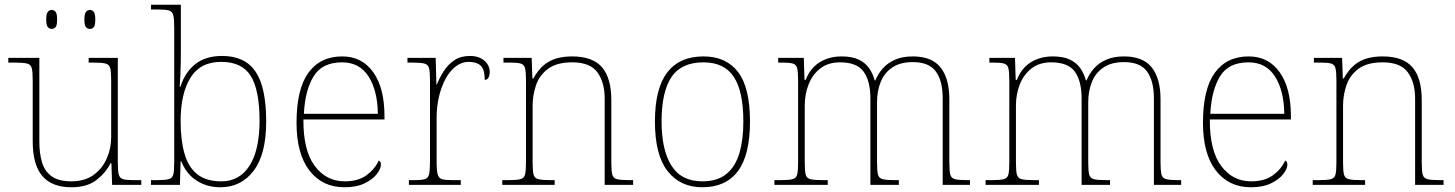

<svg xmlns="http://www.w3.org/2000/svg" viewBox="-20 -780 6137 810"><path d="M281 10Q199 10 158.5 -37.5Q118 -85 118 -184V-442Q118 -477 114 -492.5Q110 -508 94 -512Q78 -516 41 -516H15V-536H146V-181Q146 -134 157 -96Q168 -58 197.5 -36.5Q227 -15 281 -15Q337 -15 374 -41.5Q411 -68 430 -110.5Q449 -153 449 -202V-442Q449 -477 445 -492.5Q441 -508 425 -512Q409 -516 372 -516H354V-536H477V-94Q477 -60 481 -44Q485 -28 499.5 -24Q514 -20 544 -20H576V0H453L450 -91H446Q427 -52 387.5 -21Q348 10 281 10ZM359 -658Q349 -658 342.5 -666Q336 -674 336 -698Q336 -721 342.5 -729.5Q349 -738 359 -738Q370 -738 376 -729.5Q382 -721 382 -698Q382 -674 376 -666Q370 -658 359 -658ZM198 -658Q188 -658 181.5 -666Q175 -674 175 -698Q175 -721 181.5 -729.5Q188 -738 198 -738Q209 -738 215 -729.5Q221 -721 221 -698Q221 -674 215 -666Q209 -658 198 -658Z M910 10Q853 10 809.5 -18Q766 -46 745 -99H742L739 0H617V-20H638Q675 -20 691 -24Q707 -28 711 -43.5Q715 -59 715 -94V-662Q715 -699 711 -715.5Q707 -732 692.5 -736Q678 -740 648 -740H617V-760H743V-560Q743 -541 742.5 -515.5Q742 -490 741 -463.5Q740 -437 738 -414H741Q761 -476 804.5 -510Q848 -544 917 -544Q1013 -544 1058 -478Q1103 -412 1103 -267Q1103 -129 1050 -59.5Q997 10 910 10ZM914 -15Q991 -15 1033 -81.5Q1075 -148 1075 -270Q1075 -400 1038 -459.5Q1001 -519 913 -519Q825 -519 783.5 -452Q742 -385 742 -269Q742 -190 758 -133Q774 -76 811.5 -45.5Q849 -15 914 -15Z M1433 10Q1340 10 1285.5 -60.5Q1231 -131 1231 -262Q1231 -404 1281 -473Q1331 -542 1424 -542Q1507 -542 1554.5 -475.5Q1602 -409 1602 -290V-276H1260Q1259 -146 1307.5 -80.5Q1356 -15 1434 -15Q1491 -15 1526 -40.5Q1561 -66 1578 -103Q1583 -100 1585 -96Q1587 -92 1587 -85Q1587 -68 1569.5 -45.5Q1552 -23 1518 -6.5Q1484 10 1433 10ZM1574 -300Q1573 -397 1535 -457Q1497 -517 1423 -517Q1339 -517 1303 -458Q1267 -399 1262 -300Z M1705 0V-20H1727Q1757 -20 1771.5 -24Q1786 -28 1790 -44.5Q1794 -61 1794 -98V-442Q1794 -477 1790 -492.5Q1786 -508 1770 -512Q1754 -516 1717 -516H1699V-536H1818L1821 -424H1823Q1835 -453 1852.5 -480.5Q1870 -508 1897 -526Q1924 -544 1962 -544Q2000 -544 2023 -524.5Q2046 -505 2046 -476Q2046 -463 2041 -453Q2036 -443 2025 -443Q2025 -487 2008 -503Q1991 -519 1957 -519Q1928 -519 1903 -500Q1878 -481 1860 -448Q1842 -415 1832 -372.5Q1822 -330 1822 -284V-98Q1822 -61 1826.5 -44.5Q1831 -28 1845 -24Q1859 -20 1889 -20H1924V0Z M2099 0V-20H2122Q2159 -20 2175 -24Q2191 -28 2195 -43.5Q2199 -59 2199 -94V-442Q2199 -477 2195 -492.5Q2191 -508 2176.5 -512Q2162 -516 2132 -516H2104V-536H2223L2226 -449H2230Q2250 -485 2274 -505Q2298 -525 2327.5 -533.5Q2357 -542 2394 -542Q2480 -542 2519.5 -496.5Q2559 -451 2559 -357V-94Q2559 -59 2563 -43.5Q2567 -28 2583.5 -24Q2600 -20 2636 -20H2651V0H2531V-365Q2531 -432 2500.5 -474.5Q2470 -517 2394 -517Q2329 -517 2292.5 -490Q2256 -463 2241.5 -421Q2227 -379 2227 -334V-94Q2227 -59 2231 -43.5Q2235 -28 2251.5 -24Q2268 -20 2304 -20H2320V0Z M2943 10Q2850 10 2796.5 -58Q2743 -126 2743 -267Q2743 -407 2795 -474.5Q2847 -542 2948 -542Q3043 -542 3093.5 -476.5Q3144 -411 3144 -267Q3144 -126 3093 -58Q3042 10 2943 10ZM2943 -15Q3007 -15 3045 -46.5Q3083 -78 3099.5 -134.5Q3116 -191 3116 -267Q3116 -395 3075.5 -456Q3035 -517 2948 -517Q2854 -517 2812.5 -454.5Q2771 -392 2771 -267Q2771 -148 2812.5 -81.5Q2854 -15 2943 -15Z M3247 0V-20H3270Q3307 -20 3323 -24Q3339 -28 3343 -43.5Q3347 -59 3347 -94V-442Q3347 -477 3343 -492.5Q3339 -508 3324.5 -512Q3310 -516 3280 -516H3263V-536H3371L3374 -443H3379Q3392 -477 3414 -498.5Q3436 -520 3465.5 -531Q3495 -542 3530 -542Q3576 -542 3604 -528Q3632 -514 3647.5 -491Q3663 -468 3670 -441H3673Q3684 -468 3704 -491Q3724 -514 3755.5 -528Q3787 -542 3831 -542Q3911 -542 3948 -495.5Q3985 -449 3985 -361V-94Q3985 -59 3989 -43.5Q3993 -28 4009.5 -24Q4026 -20 4062 -20H4072V0H3957V-365Q3957 -439 3928 -478.5Q3899 -518 3831 -518Q3778 -518 3744.5 -495.5Q3711 -473 3695.5 -434.5Q3680 -396 3680 -349V-94Q3680 -59 3684 -43.5Q3688 -28 3704 -24Q3720 -20 3757 -20H3772V0H3652V-365Q3652 -438 3623.5 -477.5Q3595 -517 3524 -517Q3474 -517 3441 -491.5Q3408 -466 3391.5 -424.5Q3375 -383 3375 -334V-94Q3375 -59 3379 -43.5Q3383 -28 3399.5 -24Q3416 -20 3452 -20H3472V0Z M4138 0V-20H4161Q4198 -20 4214 -24Q4230 -28 4234 -43.5Q4238 -59 4238 -94V-442Q4238 -477 4234 -492.5Q4230 -508 4215.5 -512Q4201 -516 4171 -516H4154V-536H4262L4265 -443H4270Q4283 -477 4305 -498.5Q4327 -520 4356.5 -531Q4386 -542 4421 -542Q4467 -542 4495 -528Q4523 -514 4538.5 -491Q4554 -468 4561 -441H4564Q4575 -468 4595 -491Q4615 -514 4646.5 -528Q4678 -542 4722 -542Q4802 -542 4839 -495.5Q4876 -449 4876 -361V-94Q4876 -59 4880 -43.5Q4884 -28 4900.5 -24Q4917 -20 4953 -20H4963V0H4848V-365Q4848 -439 4819 -478.5Q4790 -518 4722 -518Q4669 -518 4635.5 -495.5Q4602 -473 4586.5 -434.5Q4571 -396 4571 -349V-94Q4571 -59 4575 -43.5Q4579 -28 4595 -24Q4611 -20 4648 -20H4663V0H4543V-365Q4543 -438 4514.5 -477.5Q4486 -517 4415 -517Q4365 -517 4332 -491.5Q4299 -466 4282.5 -424.5Q4266 -383 4266 -334V-94Q4266 -59 4270 -43.5Q4274 -28 4290.5 -24Q4307 -20 4343 -20H4363V0Z M5257 10Q5164 10 5109.5 -60.5Q5055 -131 5055 -262Q5055 -404 5105 -473Q5155 -542 5248 -542Q5331 -542 5378.5 -475.5Q5426 -409 5426 -290V-276H5084Q5083 -146 5131.5 -80.5Q5180 -15 5258 -15Q5315 -15 5350 -40.5Q5385 -66 5402 -103Q5407 -100 5409 -96Q5411 -92 5411 -85Q5411 -68 5393.5 -45.5Q5376 -23 5342 -6.5Q5308 10 5257 10ZM5398 -300Q5397 -397 5359 -457Q5321 -517 5247 -517Q5163 -517 5127 -458Q5091 -399 5086 -300Z M5518 0V-20H5541Q5578 -20 5594 -24Q5610 -28 5614 -43.5Q5618 -59 5618 -94V-442Q5618 -477 5614 -492.5Q5610 -508 5595.5 -512Q5581 -516 5551 -516H5523V-536H5642L5645 -449H5649Q5669 -485 5693 -505Q5717 -525 5746.5 -533.5Q5776 -542 5813 -542Q5899 -542 5938.5 -496.5Q5978 -451 5978 -357V-94Q5978 -59 5982 -43.5Q5986 -28 6002.5 -24Q6019 -20 6055 -20H6070V0H5950V-365Q5950 -432 5919.5 -474.5Q5889 -517 5813 -517Q5748 -517 5711.5 -490Q5675 -463 5660.5 -421Q5646 -379 5646 -334V-94Q5646 -59 5650 -43.5Q5654 -28 5670.5 -24Q5687 -20 5723 -20H5739V0Z"/></svg>

Font: Noto Serif Tibetan Thin
Style: Regular
Weight: 250
Version: Version 2.103